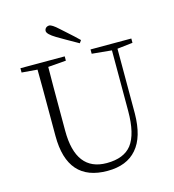

<svg xmlns="http://www.w3.org/2000/svg" viewBox="-133 -1038 1054 1164"><g transform="rotate(-15 394.0 -456.5)"><path d="M398 15C479 15 540 -9 582 -58C625 -107 646 -181 647 -278V-685L744 -696V-723H488V-696L612 -684V-304C612 -207 595 -137 562 -94C530 -53 478 -32 406 -32C277 -32 212 -117 212 -286V-387C212 -522 212 -622 213 -687L326 -696V-723H48V-696L146 -688C147 -622 147 -522 147 -387V-271C147 -80 231 15 398 15ZM447 -793C430 -810 404 -834 369 -865C356 -877 346 -886 340 -891C313 -916 294 -928 283 -928C267 -928 254 -917 254 -901C254 -888 271 -871 306 -850C333 -834 376 -809 435 -776Z"/></g></svg>

Font: AllPunType ExtraLight
Style: Regular
Weight: 280
Version: 1.0